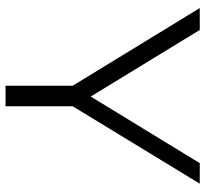

<svg xmlns="http://www.w3.org/2000/svg" viewBox="-44 -696 740 692"><g transform="rotate(90 326.0 -350.0)"><path d="M642 -700 363 -242V0H289V-242L9 -700H88L328 -307L568 -700Z"/></g></svg>

Font: mBank
Style: Regular
Weight: 400
Designer: Julieta Ulanovsky
Foundry: Julieta Ulanovsky
Version: Version 7.200;PS 007.200;hotconv 1.0.88;makeotf.lib2.5.64775